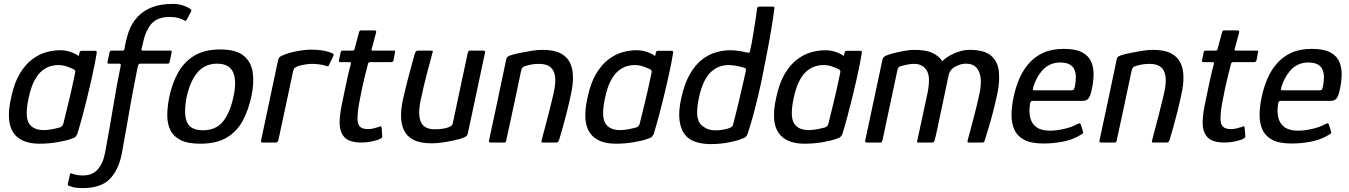

<svg xmlns="http://www.w3.org/2000/svg" viewBox="-20 -732 6928 986"><path d="M183 6Q86 6 48 -51.5Q10 -109 37 -230Q53 -306 81.5 -353.5Q110 -401 145.5 -427.5Q181 -454 218 -464Q255 -474 289 -474Q319 -474 346 -464Q373 -454 384 -444L389 -464Q390 -468 393 -469.5Q396 -471 400 -471H468Q478 -471 477 -462Q474 -441 467 -405.5Q460 -370 450 -325.5Q440 -281 428 -232Q416 -183 403 -134.5Q390 -86 377 -44Q373 -36 368 -30Q363 -24 346 -19Q319 -9 273.5 -1.5Q228 6 183 6ZM204 -64Q219 -64 236 -66.5Q253 -69 267 -72.5Q281 -76 286 -77Q292 -79 297 -83Q302 -87 305 -96Q311 -120 318 -149Q325 -178 332.5 -208.5Q340 -239 346.5 -268Q353 -297 358 -321Q363 -345 366 -359Q368 -365 365.5 -369.5Q363 -374 357 -377Q342 -384 322 -391Q302 -398 277 -398Q260 -398 239 -392Q218 -386 196.5 -369Q175 -352 157 -318.5Q139 -285 127 -229Q107 -136 128 -100Q149 -64 204 -64Z M404 234Q370 234 351 228Q332 222 333 222Q326 219 329 208Q330 204 332.5 195Q335 186 336.5 176.5Q338 167 339 164Q341 158 342.5 158Q344 158 349 159Q364 165 377.5 167Q391 169 407 169Q453 169 480.5 139.5Q508 110 519 55Q532 -14 542 -71Q552 -128 560.5 -180Q569 -232 578.5 -284.5Q588 -337 600 -395Q602 -405 593 -405Q579 -405 565.5 -405Q552 -405 539 -405Q535 -405 533 -407Q531 -409 532 -414Q535 -426 537.5 -438Q540 -450 542 -462Q543 -468 546.5 -470Q550 -472 555 -472Q577 -472 587.5 -472Q598 -472 610 -472Q618 -472 619 -480Q626 -523 639.5 -565.5Q653 -608 686 -645Q714 -676 759 -694Q804 -712 868 -712Q898 -712 921.5 -703.5Q945 -695 955 -688Q962 -684 962.5 -680.5Q963 -677 961 -672Q956 -662 950.5 -652.5Q945 -643 940 -633Q937 -626 934 -625Q931 -624 927 -627Q916 -634 896 -639.5Q876 -645 850 -645Q810 -645 782 -629.5Q754 -614 738 -580Q726 -559 719 -531.5Q712 -504 707 -481Q705 -472 713 -472Q739 -472 776 -472Q813 -472 855 -472Q860 -472 861 -470.5Q862 -469 861 -461Q860 -456 857 -441Q854 -426 851 -415Q851 -409 848 -407Q845 -405 839 -405Q811 -405 790 -405Q769 -405 748 -405Q727 -405 699 -405Q697 -405 693.5 -402.5Q690 -400 689 -395Q688 -391 686 -382.5Q684 -374 682.5 -365.5Q681 -357 680 -352Q671 -308 662.5 -263Q654 -218 645.5 -169Q637 -120 627.5 -65.5Q618 -11 606 54Q590 140 544 187Q498 234 404 234Z M1008 6Q945 6 908.5 -12Q872 -30 855.5 -62.5Q839 -95 839 -139.5Q839 -184 850 -237Q865 -307 896 -361.5Q927 -416 979.5 -447Q1032 -478 1111 -478Q1191 -478 1230 -447Q1269 -416 1277.5 -361.5Q1286 -307 1271 -237Q1256 -167 1226.5 -112Q1197 -57 1144.5 -25.5Q1092 6 1008 6ZM1022 -63Q1089 -63 1125.5 -108.5Q1162 -154 1179 -236Q1197 -317 1177 -361Q1157 -405 1095 -405Q1033 -405 995 -361Q957 -317 939 -236Q922 -153 939 -108Q956 -63 1022 -63Z M1579 -477Q1645 -477 1685 -459Q1692 -456 1693 -453Q1694 -450 1692 -445L1670 -399Q1668 -393 1664.5 -392Q1661 -391 1656 -393Q1640 -399 1619.5 -401.5Q1599 -404 1583 -404Q1567 -404 1551 -401.5Q1535 -399 1523 -396Q1511 -393 1505 -390Q1499 -387 1493.5 -383Q1488 -379 1485 -365L1410 -14Q1407 -5 1404 -2.5Q1401 0 1395 0H1327Q1324 0 1321.5 -2Q1319 -4 1321 -12L1407 -418Q1410 -433 1415 -438Q1420 -443 1430 -447Q1462 -461 1504 -469Q1546 -477 1579 -477Z M1838 0Q1774 0 1749 -27Q1724 -54 1724 -103Q1725 -145 1734.5 -191Q1744 -237 1754 -285Q1761 -317 1767 -345Q1773 -373 1782 -404Q1784 -413 1775 -413H1728Q1723 -413 1721.5 -415Q1720 -417 1721 -423L1729 -462Q1730 -468 1732.5 -470Q1735 -472 1741 -472H1790Q1796 -472 1798.5 -475Q1801 -478 1802 -485L1824 -567Q1827 -576 1834 -576H1903Q1907 -576 1910 -573.5Q1913 -571 1912 -567L1890 -485Q1887 -477 1888 -474.5Q1889 -472 1894 -472H2001Q2008 -472 2009 -470.5Q2010 -469 2008 -461L2001 -423Q2000 -418 1997 -415.5Q1994 -413 1987 -413H1881Q1877 -413 1873.5 -410.5Q1870 -408 1869 -401Q1861 -371 1853.5 -340Q1846 -309 1839 -277Q1831 -238 1823.5 -197.5Q1816 -157 1816 -120Q1816 -94 1828.5 -81.5Q1841 -69 1870 -69Q1884 -69 1898 -72.5Q1912 -76 1925 -80Q1934 -85 1936 -83.5Q1938 -82 1940 -75L1943 -33Q1946 -23 1921 -14Q1909 -10 1893.5 -6.5Q1878 -3 1863 -1.5Q1848 0 1838 0Z M2198 4Q2139 4 2104.5 -13.5Q2070 -31 2055 -62Q2040 -93 2039.5 -133.5Q2039 -174 2049 -220Q2059 -264 2070 -308Q2081 -352 2092 -391Q2103 -430 2110 -456Q2115 -468 2118.5 -470Q2122 -472 2132 -472H2187Q2197 -472 2201 -471Q2205 -470 2200 -458Q2199 -452 2192 -427Q2185 -402 2175.5 -366Q2166 -330 2156.5 -290.5Q2147 -251 2140 -216Q2125 -145 2141 -106.5Q2157 -68 2214 -68Q2221 -68 2235.5 -69Q2250 -70 2265 -73Q2280 -76 2291.5 -82Q2303 -88 2305 -98L2382 -460Q2384 -464 2385.5 -468Q2387 -472 2391 -472H2463Q2466 -472 2469 -470.5Q2472 -469 2471 -463L2383 -49Q2381 -37 2373 -31.5Q2365 -26 2344 -19Q2334 -16 2308.5 -10.5Q2283 -5 2253 -0.5Q2223 4 2198 4Z M2500 0Q2497 0 2493.5 -1.5Q2490 -3 2491 -9Q2514 -114 2536 -219Q2558 -324 2580 -429Q2582 -437 2588 -441.5Q2594 -446 2612 -451Q2625 -455 2652 -460.5Q2679 -466 2709.5 -471Q2740 -476 2765 -476Q2824 -476 2858 -458.5Q2892 -441 2907 -410Q2922 -379 2922.5 -338.5Q2923 -298 2913 -252Q2904 -209 2893 -164.5Q2882 -120 2871 -81Q2860 -42 2852 -16Q2848 -4 2844.5 -2Q2841 0 2831 0H2767Q2758 0 2761 -9Q2762 -14 2767.5 -35Q2773 -56 2781 -85.5Q2789 -115 2797 -147Q2805 -179 2812 -207Q2819 -235 2823 -253Q2835 -306 2830.5 -339Q2826 -372 2806 -388Q2786 -404 2748 -404Q2728 -404 2710.5 -401Q2693 -398 2678 -393Q2671 -392 2664.5 -386Q2658 -380 2656 -368Q2638 -282 2619 -192.5Q2600 -103 2580 -12Q2579 -8 2577.5 -4Q2576 0 2571 0Z M3143 6Q3046 6 3008 -51.5Q2970 -109 2997 -230Q3013 -306 3041.5 -353.5Q3070 -401 3105.5 -427.5Q3141 -454 3178 -464Q3215 -474 3249 -474Q3279 -474 3306 -464Q3333 -454 3344 -444L3349 -464Q3350 -468 3353 -469.5Q3356 -471 3360 -471H3428Q3438 -471 3437 -462Q3434 -441 3427 -405.5Q3420 -370 3410 -325.5Q3400 -281 3388 -232Q3376 -183 3363 -134.5Q3350 -86 3337 -44Q3333 -36 3328 -30Q3323 -24 3306 -19Q3279 -9 3233.5 -1.5Q3188 6 3143 6ZM3164 -64Q3179 -64 3196 -66.5Q3213 -69 3227 -72.5Q3241 -76 3246 -77Q3252 -79 3257 -83Q3262 -87 3265 -96Q3271 -120 3278 -149Q3285 -178 3292.5 -208.5Q3300 -239 3306.5 -268Q3313 -297 3318 -321Q3323 -345 3326 -359Q3328 -365 3325.5 -369.5Q3323 -374 3317 -377Q3302 -384 3282 -391Q3262 -398 3237 -398Q3220 -398 3199 -392Q3178 -386 3156.5 -369Q3135 -352 3117 -318.5Q3099 -285 3087 -229Q3067 -136 3088 -100Q3109 -64 3164 -64Z M3479 -230Q3496 -306 3524 -353.5Q3552 -401 3587 -427.5Q3622 -454 3659 -464Q3696 -474 3730 -474Q3753 -474 3775.5 -470.5Q3798 -467 3812 -463Q3822 -461 3826 -461.5Q3830 -462 3832 -471Q3836 -488 3840.5 -512Q3845 -536 3849 -561.5Q3853 -587 3857 -611.5Q3861 -636 3863.5 -655Q3866 -674 3867 -682Q3868 -693 3871 -695.5Q3874 -698 3880 -698H3947Q3952 -698 3955 -696.5Q3958 -695 3957 -690Q3951 -644 3942 -588.5Q3933 -533 3921.5 -473.5Q3910 -414 3898 -353.5Q3886 -293 3872.5 -236.5Q3859 -180 3845.5 -131Q3832 -82 3819 -44Q3816 -36 3810.5 -30Q3805 -24 3786 -18Q3762 -8 3719 0Q3676 8 3630 8Q3590 8 3556.5 -2Q3523 -12 3503 -34Q3477 -62 3470 -111Q3463 -160 3479 -230ZM3569 -229Q3555 -162 3562.5 -127.5Q3570 -93 3594 -81Q3609 -68 3633 -64.5Q3657 -61 3683.5 -64.5Q3710 -68 3730 -76Q3735 -79 3739 -82Q3743 -85 3744 -90Q3750 -114 3758 -144.5Q3766 -175 3773.5 -207.5Q3781 -240 3788 -270.5Q3795 -301 3801 -326.5Q3807 -352 3810 -367Q3812 -376 3809.5 -379.5Q3807 -383 3802 -384Q3783 -390 3760 -394Q3737 -398 3719 -398Q3702 -398 3681 -392Q3660 -386 3638.5 -369Q3617 -352 3599 -318.5Q3581 -285 3569 -229Z M4112 6Q4015 6 3977 -51.5Q3939 -109 3966 -230Q3982 -306 4010.5 -353.5Q4039 -401 4074.5 -427.5Q4110 -454 4147 -464Q4184 -474 4218 -474Q4248 -474 4275 -464Q4302 -454 4313 -444L4318 -464Q4319 -468 4322 -469.5Q4325 -471 4329 -471H4397Q4407 -471 4406 -462Q4403 -441 4396 -405.5Q4389 -370 4379 -325.5Q4369 -281 4357 -232Q4345 -183 4332 -134.5Q4319 -86 4306 -44Q4302 -36 4297 -30Q4292 -24 4275 -19Q4248 -9 4202.5 -1.5Q4157 6 4112 6ZM4133 -64Q4148 -64 4165 -66.5Q4182 -69 4196 -72.5Q4210 -76 4215 -77Q4221 -79 4226 -83Q4231 -87 4234 -96Q4240 -120 4247 -149Q4254 -178 4261.5 -208.5Q4269 -239 4275.5 -268Q4282 -297 4287 -321Q4292 -345 4295 -359Q4297 -365 4294.5 -369.5Q4292 -374 4286 -377Q4271 -384 4251 -391Q4231 -398 4206 -398Q4189 -398 4168 -392Q4147 -386 4125.5 -369Q4104 -352 4086 -318.5Q4068 -285 4056 -229Q4036 -136 4057 -100Q4078 -64 4133 -64Z M4940 -405Q4913 -405 4885 -389.5Q4857 -374 4851 -343L4841 -295Q4828 -233 4815.5 -174.5Q4803 -116 4794 -73Q4785 -30 4780 -12Q4779 -8 4776.5 -4Q4774 0 4767 0H4695Q4688 0 4690 -7L4743 -253Q4753 -301 4750 -335Q4747 -369 4723 -389Q4702 -405 4673 -404Q4644 -403 4618 -395Q4611 -395 4601 -390.5Q4591 -386 4589 -374L4512 -12Q4511 -8 4509 -4Q4507 0 4503 0H4432Q4429 0 4425.5 -1.5Q4422 -3 4423 -9L4512 -427Q4513 -433 4519 -439Q4525 -445 4537 -449Q4553 -455 4578 -461Q4603 -467 4629 -471.5Q4655 -476 4672 -476Q4735 -476 4768 -460.5Q4801 -445 4819 -418Q4838 -436 4862 -449Q4886 -462 4910.5 -469Q4935 -476 4959 -476Q5035 -476 5069.5 -446Q5104 -416 5109.5 -365.5Q5115 -315 5102 -252Q5091 -201 5079.5 -156.5Q5068 -112 5056.5 -74.5Q5045 -37 5035 -5Q5033 0 5025 0H4955Q4950 0 4949 -2.5Q4948 -5 4950 -14Q4956 -36 4966.5 -75Q4977 -114 4989 -161.5Q5001 -209 5011 -256Q5016 -279 5017 -305.5Q5018 -332 5011 -354.5Q5004 -377 4987.5 -391Q4971 -405 4940 -405Z M5186 -237Q5196 -284 5214.5 -327.5Q5233 -371 5263.5 -406Q5294 -441 5337.5 -461Q5381 -481 5442 -481Q5505 -481 5538.5 -462.5Q5572 -444 5584.5 -413.5Q5597 -383 5596 -346.5Q5595 -310 5587 -274Q5579 -235 5568 -224.5Q5557 -214 5541 -214H5283Q5279 -214 5275.5 -212Q5272 -210 5270 -201Q5263 -161 5270.5 -129Q5278 -97 5302.5 -79Q5327 -61 5371 -61Q5406 -61 5444.5 -70Q5483 -79 5507 -92Q5516 -97 5522.5 -98.5Q5529 -100 5532 -88L5541 -58Q5544 -50 5541 -47Q5538 -44 5529 -39Q5491 -15 5440 -5Q5389 5 5339 5Q5276 5 5240.5 -13.5Q5205 -32 5189.5 -65.5Q5174 -99 5174.5 -143Q5175 -187 5186 -237ZM5500 -288Q5505 -313 5505 -335Q5505 -357 5497.5 -374.5Q5490 -392 5472 -401.5Q5454 -411 5425 -411Q5394 -411 5371 -399.5Q5348 -388 5331.5 -369Q5315 -350 5304 -328.5Q5293 -307 5287 -287Q5284 -276 5284.5 -272Q5285 -268 5292 -268Q5339 -268 5386.5 -268Q5434 -268 5481 -268Q5490 -268 5493.5 -271.5Q5497 -275 5500 -288Z M5635 0Q5632 0 5628.5 -1.5Q5625 -3 5626 -9Q5649 -114 5671 -219Q5693 -324 5715 -429Q5717 -437 5723 -441.5Q5729 -446 5747 -451Q5760 -455 5787 -460.5Q5814 -466 5844.5 -471Q5875 -476 5900 -476Q5959 -476 5993 -458.5Q6027 -441 6042 -410Q6057 -379 6057.5 -338.5Q6058 -298 6048 -252Q6039 -209 6028 -164.5Q6017 -120 6006 -81Q5995 -42 5987 -16Q5983 -4 5979.5 -2Q5976 0 5966 0H5902Q5893 0 5896 -9Q5897 -14 5902.5 -35Q5908 -56 5916 -85.5Q5924 -115 5932 -147Q5940 -179 5947 -207Q5954 -235 5958 -253Q5970 -306 5965.5 -339Q5961 -372 5941 -388Q5921 -404 5883 -404Q5863 -404 5845.5 -401Q5828 -398 5813 -393Q5806 -392 5799.5 -386Q5793 -380 5791 -368Q5773 -282 5754 -192.5Q5735 -103 5715 -12Q5714 -8 5712.5 -4Q5711 0 5706 0Z M6270 0Q6206 0 6181 -27Q6156 -54 6156 -103Q6157 -145 6166.5 -191Q6176 -237 6186 -285Q6193 -317 6199 -345Q6205 -373 6214 -404Q6216 -413 6207 -413H6160Q6155 -413 6153.5 -415Q6152 -417 6153 -423L6161 -462Q6162 -468 6164.5 -470Q6167 -472 6173 -472H6222Q6228 -472 6230.5 -475Q6233 -478 6234 -485L6256 -567Q6259 -576 6266 -576H6335Q6339 -576 6342 -573.5Q6345 -571 6344 -567L6322 -485Q6319 -477 6320 -474.5Q6321 -472 6326 -472H6433Q6440 -472 6441 -470.5Q6442 -469 6440 -461L6433 -423Q6432 -418 6429 -415.5Q6426 -413 6419 -413H6313Q6309 -413 6305.5 -410.5Q6302 -408 6301 -401Q6293 -371 6285.5 -340Q6278 -309 6271 -277Q6263 -238 6255.5 -197.5Q6248 -157 6248 -120Q6248 -94 6260.5 -81.5Q6273 -69 6302 -69Q6316 -69 6330 -72.5Q6344 -76 6357 -80Q6366 -85 6368 -83.5Q6370 -82 6372 -75L6375 -33Q6378 -23 6353 -14Q6341 -10 6325.5 -6.5Q6310 -3 6295 -1.5Q6280 0 6270 0Z M6460 -237Q6470 -284 6488.5 -327.5Q6507 -371 6537.5 -406Q6568 -441 6611.5 -461Q6655 -481 6716 -481Q6779 -481 6812.5 -462.5Q6846 -444 6858.5 -413.5Q6871 -383 6870 -346.5Q6869 -310 6861 -274Q6853 -235 6842 -224.5Q6831 -214 6815 -214H6557Q6553 -214 6549.5 -212Q6546 -210 6544 -201Q6537 -161 6544.5 -129Q6552 -97 6576.5 -79Q6601 -61 6645 -61Q6680 -61 6718.5 -70Q6757 -79 6781 -92Q6790 -97 6796.5 -98.5Q6803 -100 6806 -88L6815 -58Q6818 -50 6815 -47Q6812 -44 6803 -39Q6765 -15 6714 -5Q6663 5 6613 5Q6550 5 6514.5 -13.5Q6479 -32 6463.5 -65.5Q6448 -99 6448.5 -143Q6449 -187 6460 -237ZM6774 -288Q6779 -313 6779 -335Q6779 -357 6771.5 -374.5Q6764 -392 6746 -401.5Q6728 -411 6699 -411Q6668 -411 6645 -399.5Q6622 -388 6605.5 -369Q6589 -350 6578 -328.5Q6567 -307 6561 -287Q6558 -276 6558.5 -272Q6559 -268 6566 -268Q6613 -268 6660.5 -268Q6708 -268 6755 -268Q6764 -268 6767.5 -271.5Q6771 -275 6774 -288Z"/></svg>

Font: Glory Medium
Style: Italic
Weight: 500
Italic angle: -12°
Version: Version 1.011